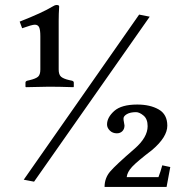

<svg xmlns="http://www.w3.org/2000/svg" viewBox="-20 -659 700 762"><path d="M532.2 -601.1 574.2 -592.8 115.2 62 74.2 54.2ZM443.8 -129.9Q426.8 -129.9 415.8 -140.9Q404.8 -151.9 404.8 -165Q404.8 -192.9 433.3 -218.5Q461.9 -244.1 524.9 -244.1Q575.7 -244.1 609.9 -224.6Q644 -205.1 644 -160.2Q644 -115.2 584 -64Q523.9 -18.1 504.4 2.9Q484.9 23.9 482.9 43.9H608.9Q617.7 21 624 -2.9L655.8 3.9L641.1 83H395Q395 47.9 417 22Q439 -3.9 514.2 -68.8Q565.9 -113.8 565.9 -158.2Q565.9 -187 549.6 -200.4Q533.2 -213.9 520 -213.9Q497.1 -213.9 483.6 -206.1Q470.2 -198.2 470.2 -189Q470.2 -181.2 471.2 -178.2Q474.1 -163.1 474.1 -161.1Q474.1 -147 465.6 -138.4Q457 -129.9 443.8 -129.9ZM140.1 -382.8V-515.1Q140.1 -540.5 135.3 -550.8Q130.4 -561 118.2 -561Q106.9 -561 67.9 -546.9L58.1 -573.2Q147.9 -608.4 188 -632.8Q196.8 -638.7 204.6 -639.2Q215.3 -639.2 214.8 -632.8Q212.9 -604 212.9 -576.2V-382.8Q212.9 -362.8 222.4 -354.5Q231.9 -346.2 255.9 -340.8L265.1 -338.9Q272.9 -336.9 272.9 -331.1V-314.9L271 -313Q213.9 -314.9 174.8 -314.9L83 -313L81.1 -314.9V-331.1Q81.1 -336.9 88.9 -338.9L97.2 -340.8Q122.1 -346.7 131.1 -354.7Q140.1 -362.8 140.1 -382.8Z"/></svg>

Font: Linux Libertine
Style: Semibold
Weight: 600
Designer: Philipp H. Poll
Foundry: Philipp H. Poll
Version: Version 5.1.2 ; ttfautohint (v0.9)